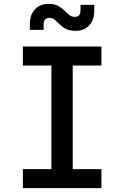

<svg xmlns="http://www.w3.org/2000/svg" viewBox="-20 -970 640 990"><path d="M98 0V-98H245V-632H98V-730H503V-632H355V-98H503V0ZM370 -811Q339 -811 320 -821Q301 -831 288 -844Q275 -857 263 -867.5Q251 -878 235 -878Q205 -878 205 -843V-816H134V-847Q134 -894 160.5 -922Q187 -950 230 -950Q261 -950 280 -939.5Q299 -929 312 -916Q325 -903 337 -893Q349 -883 365 -883Q395 -883 395 -915V-945H466V-913Q466 -866 439.5 -838.5Q413 -811 370 -811Z"/></svg>

Font: JetBrains Mono NL SemiBold
Style: Regular
Weight: 600
Designer: Philipp Nurullin, Konstantin Bulenkov
Foundry: JetBrains
Version: Version 2.304; ttfautohint (v1.8.4.7-5d5b)